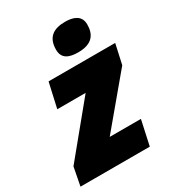

<svg xmlns="http://www.w3.org/2000/svg" viewBox="-206 -884 899 991"><g transform="rotate(-30 243.0 -388.5)"><path d="M317 -606C401 -606 429 -648 429 -708C429 -764 381 -777 336 -777C265 -777 224 -747 224 -675C224 -621 264 -606 317 -606ZM-20 0H393L425 -147H239L480 -435L506 -553H109L76 -406H245L1 -109Z"/></g></svg>

Font: Noto Sans UI Black
Style: Italic
Weight: 900
Italic angle: -372°
Designer: Monotype Design Team
Foundry: Monotype Imaging Inc.
Version: Version 1.901